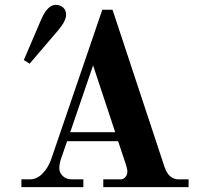

<svg xmlns="http://www.w3.org/2000/svg" viewBox="-20 -770 818 790"><path d="M78 -523 150 -691Q176 -750 209 -750Q228 -750 240 -739Q252 -728 252 -709Q252 -684 219 -645L102 -508ZM269 -226H454L363 -501ZM68 0V-32H102Q132 -32 155 -56Q178 -80 190 -113L401 -730H443L657 -83Q674 -32 716 -32H756V0H405V-32H477Q488 -32 496 -41.5Q504 -51 504 -64Q504 -75 498 -93L466 -189H256L235 -128Q224 -100 224 -77Q224 -60 238 -46Q252 -32 276 -32H323V0Z"/></svg>

Font: Old Standard TT
Style: Bold
Weight: 700
Designer: Alexey Kryukov <alexios@thessalonica.org.ru>
Version: Version 2.2